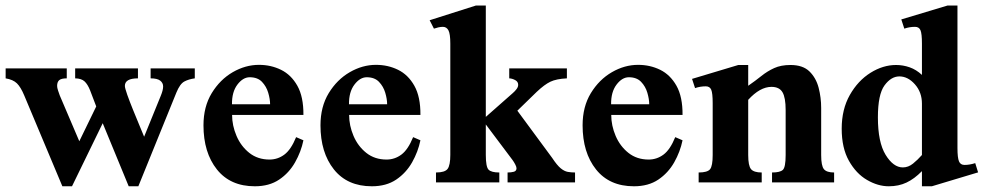

<svg xmlns="http://www.w3.org/2000/svg" viewBox="-21 -647 3489 681"><path d="M669.9 -404.3V-369.1Q648.4 -366.2 632.8 -357.9Q617.2 -349.6 604.5 -318.4L469.7 13.7H435.5L343.3 -210L234.4 13.7H200.2L64.9 -308.6Q52.7 -337.9 39.1 -351.3Q25.4 -364.7 -1 -369.1V-404.3H215.8V-369.1Q196.8 -369.1 189.2 -362.8Q181.6 -356.4 181.6 -342.3Q181.6 -335.9 184.8 -326.2Q188 -316.4 190.9 -308.6L260.3 -146L320.3 -269.5Q307.1 -304.7 298.6 -326.4Q290 -348.1 278.8 -358.4Q267.6 -368.7 245.6 -369.1V-404.3H468.3V-369.1Q421.9 -369.1 421.9 -342.3Q421.9 -335 430.4 -310.8Q439 -286.6 451.2 -256.6Q463.4 -226.6 474.4 -200.2Q485.4 -173.8 490.2 -162.1L549.8 -308.6Q553.2 -316.9 555.4 -325.2Q557.6 -333.5 557.6 -340.3Q557.6 -353 547.1 -361.1Q536.6 -369.1 513.2 -369.1V-404.3Z M1029.3 -160.6 1055.2 -149.4Q1046.9 -108.9 1025.6 -71.3Q1004.4 -33.7 969.2 -10Q934.1 13.7 882.8 13.7Q795.9 13.7 748.3 -46.1Q700.7 -106 700.7 -202.6Q700.7 -268.6 730 -316.7Q759.3 -364.7 804.4 -390.9Q849.6 -417 897.5 -417Q939.9 -417 975.8 -399.4Q1011.7 -381.8 1033.7 -342.8Q1055.7 -303.7 1055.2 -239.3H802.2Q802.2 -201.7 817.9 -165Q833.5 -128.4 863.3 -104.7Q893.1 -81.1 935.1 -81.1Q963.9 -81.1 987.5 -98.6Q1011.2 -116.2 1029.3 -160.6ZM801.8 -277.3H937Q937 -295.4 930.4 -317.9Q923.8 -340.3 908.2 -356.7Q892.6 -373 864.7 -373Q840.8 -373 821 -346.9Q801.3 -320.8 801.8 -277.3Z M1444.3 -160.6 1470.2 -149.4Q1461.9 -108.9 1440.7 -71.3Q1419.4 -33.7 1384.3 -10Q1349.1 13.7 1297.9 13.7Q1210.9 13.7 1163.3 -46.1Q1115.7 -106 1115.7 -202.6Q1115.7 -268.6 1145 -316.7Q1174.3 -364.7 1219.5 -390.9Q1264.6 -417 1312.5 -417Q1355 -417 1390.9 -399.4Q1426.8 -381.8 1448.7 -342.8Q1470.7 -303.7 1470.2 -239.3H1217.3Q1217.3 -201.7 1232.9 -165Q1248.5 -128.4 1278.3 -104.7Q1308.1 -81.1 1350.1 -81.1Q1378.9 -81.1 1402.6 -98.6Q1426.3 -116.2 1444.3 -160.6ZM1216.8 -277.3H1352.1Q1352.1 -295.4 1345.5 -317.9Q1338.9 -340.3 1323.2 -356.7Q1307.6 -373 1279.8 -373Q1255.9 -373 1236.1 -346.9Q1216.3 -320.8 1216.8 -277.3Z M2018.6 0H1779.3V-35.2Q1792 -35.2 1801.5 -37.8Q1811 -40.5 1811 -50.3Q1811 -55.2 1806.4 -64Q1801.8 -72.8 1796.4 -80.1L1702.1 -205.6V-97.7Q1702.1 -55.2 1711.9 -45.2Q1721.7 -35.2 1750 -35.2V0H1525.4V-35.2Q1557.1 -35.2 1566.7 -48.1Q1576.2 -61 1576.2 -97.7V-492.2Q1576.2 -526.9 1569.6 -539.3Q1563 -551.8 1549.8 -551.8Q1542 -551.8 1533.4 -549.8Q1524.9 -547.9 1518.1 -545.4L1502.9 -575.2L1667 -627.4H1702.1V-232.4L1797.9 -316.9Q1805.2 -323.2 1811 -330.8Q1816.9 -338.4 1816.9 -346.2Q1816.9 -357.4 1806.2 -363Q1795.4 -368.7 1785.2 -369.1V-404.3H1989.7V-369.1Q1952.1 -367.2 1931.2 -357.2Q1910.2 -347.2 1882.8 -321.3L1814 -254.4L1937.5 -86.9Q1954.6 -61 1967.5 -50.3Q1980.5 -39.6 1992.7 -37.4Q2004.9 -35.2 2018.6 -35.2Z M2374 -160.6 2399.9 -149.4Q2391.6 -108.9 2370.4 -71.3Q2349.1 -33.7 2314 -10Q2278.8 13.7 2227.5 13.7Q2140.6 13.7 2093 -46.1Q2045.4 -106 2045.4 -202.6Q2045.4 -268.6 2074.7 -316.7Q2104 -364.7 2149.2 -390.9Q2194.3 -417 2242.2 -417Q2284.7 -417 2320.6 -399.4Q2356.4 -381.8 2378.4 -342.8Q2400.4 -303.7 2399.9 -239.3H2147Q2147 -201.7 2162.6 -165Q2178.2 -128.4 2208 -104.7Q2237.8 -81.1 2279.8 -81.1Q2308.6 -81.1 2332.3 -98.6Q2356 -116.2 2374 -160.6ZM2146.5 -277.3H2281.7Q2281.7 -295.4 2275.1 -317.9Q2268.6 -340.3 2252.9 -356.7Q2237.3 -373 2209.5 -373Q2185.5 -373 2165.8 -346.9Q2146 -320.8 2146.5 -277.3Z M2937.5 0H2717.3V-35.2Q2745.6 -35.2 2755.6 -44.4Q2765.6 -53.7 2765.6 -97.2V-256.8Q2765.6 -300.8 2754.4 -319.8Q2743.2 -338.9 2715.3 -338.9Q2674.8 -338.9 2632.8 -293V-97.2Q2632.8 -59.1 2642.8 -47.1Q2652.8 -35.2 2680.7 -35.2V0H2457V-35.2Q2488.3 -35.2 2497.6 -46.9Q2506.8 -58.6 2506.8 -97.2V-281.2Q2506.8 -316.4 2501.7 -328.6Q2496.6 -340.8 2482.4 -340.8Q2462.4 -340.8 2444.3 -334.5L2433.6 -367.2L2597.7 -416.5H2632.8V-342.8Q2658.2 -360.4 2679.4 -377.4Q2700.7 -394.5 2724.9 -405.5Q2749 -416.5 2782.7 -416.5Q2826.7 -416.5 2850.1 -393.6Q2873.5 -370.6 2882.6 -335.7Q2891.6 -300.8 2891.6 -264.2V-97.2Q2891.6 -58.6 2901.4 -46.9Q2911.1 -35.2 2937.5 -35.2Z M3448.2 -35.6 3284.2 13.7H3249V-40Q3222.2 -12.7 3194.3 0.5Q3166.5 13.7 3131.3 13.7Q3092.8 13.7 3054.2 -8.8Q3015.6 -31.2 2990 -76.7Q2964.4 -122.1 2964.4 -190.4Q2964.4 -259.3 2993.2 -310.1Q3022 -360.8 3066.4 -388.7Q3110.8 -416.5 3157.2 -416.5Q3182.1 -416.5 3205.6 -408.2Q3229 -399.9 3249 -381.3V-492.7Q3249 -527.3 3243.9 -539.6Q3238.8 -551.8 3224.6 -551.8Q3204.6 -551.8 3186.5 -545.4L3175.8 -578.1L3339.8 -627.4H3375V-122.1Q3375 -87.4 3380.4 -74.7Q3385.7 -62 3399.9 -62Q3418 -62 3438 -68.4ZM3249 -97.2V-279.3Q3249 -319.8 3224.1 -347.9Q3199.2 -376 3168.9 -376Q3139.6 -376 3116.2 -344Q3092.8 -312 3092.8 -230.5Q3092.8 -142.6 3120.1 -97.9Q3147.5 -53.2 3181.2 -53.2Q3200.7 -53.2 3217.3 -66.7Q3233.9 -80.1 3249 -97.2Z"/></svg>

Font: Scheherazade New
Style: Bold
Weight: 700
Designer: SIL International
Foundry: SIL International
Version: Version 4.000